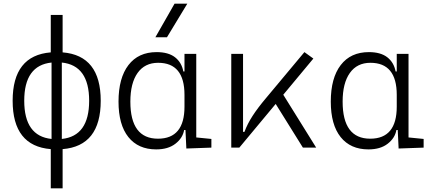

<svg xmlns="http://www.w3.org/2000/svg" viewBox="-20 -815 2384 1060"><path d="M260.3 224.6V8.3Q49.8 -8.8 49.8 -258.8Q49.8 -508.8 260.3 -525.9V-732.4H325.7V-525.9Q536.1 -508.8 536.1 -258.8Q536.1 -8.8 325.7 8.3V224.6ZM321.3 -469.7V-47.9Q472.2 -63.5 472.2 -258.8Q472.2 -454.1 321.3 -469.7ZM264.6 -47.9V-469.7Q113.8 -454.1 113.8 -258.8Q113.8 -63.5 264.6 -47.9Z M842.3 9.8Q743.2 9.8 688.7 -58.3Q634.3 -126.5 634.3 -253.9Q634.3 -384.3 689.2 -455.8Q744.1 -527.3 844.7 -527.3Q909.7 -527.3 946.3 -498.8Q982.9 -470.2 992.2 -420.4H998.5V-517.6H1063.5V-56.2L1147 -47.9V0L1008.8 4.9L1003.9 -97.2H996.6Q988.8 -52.7 948.5 -21.5Q908.2 9.8 842.3 9.8ZM998.5 -226.1V-291.5Q998.5 -468.3 853 -468.3Q779.3 -468.3 739.5 -412.1Q699.7 -356 699.7 -253.9Q699.7 -49.3 852.1 -49.3Q998.5 -49.3 998.5 -226.1ZM837.9 -609.4 943.8 -794.9H1014.2L901.9 -609.4Z M1256.8 0V-517.6H1321.8V-86.9H1329.6Q1345.7 -130.9 1374.5 -175.3Q1403.3 -219.7 1447.8 -272.5L1660.6 -527.3L1710 -491.7L1543.9 -292L1725.6 0H1652.3L1502 -241.2L1301.3 0Z M2014.2 9.8Q1915 9.8 1860.6 -58.3Q1806.2 -126.5 1806.2 -253.9Q1806.2 -384.3 1861.1 -455.8Q1916 -527.3 2016.6 -527.3Q2081.5 -527.3 2118.2 -498.8Q2154.8 -470.2 2164.1 -420.4H2170.4V-517.6H2235.4V-56.2L2318.8 -47.9V0L2180.7 4.9L2175.8 -97.2H2168.5Q2160.6 -52.7 2120.4 -21.5Q2080.1 9.8 2014.2 9.8ZM2170.4 -226.1V-291.5Q2170.4 -468.3 2024.9 -468.3Q1951.2 -468.3 1911.4 -412.1Q1871.6 -356 1871.6 -253.9Q1871.6 -49.3 2023.9 -49.3Q2170.4 -49.3 2170.4 -226.1Z"/></svg>

Font: CaskaydiaMono NF Light
Style: Regular
Weight: 300
Designer: Aaron Bell
Foundry: Saja Typeworks
Version: Version 2111.001; ttfautohint (v1.8.4);Nerd Fonts 3.1.1